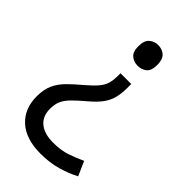

<svg xmlns="http://www.w3.org/2000/svg" viewBox="-226 -671 885 885"><g transform="rotate(45 217.0 -228.0)"><path d="M292 -355Q292 -318 284.5 -290Q277 -262 259 -237.5Q241 -213 208 -185Q170 -153 148 -130.5Q126 -108 117 -87Q108 -66 108 -36Q108 12 139.5 38Q171 64 229 64Q279 64 317 51Q355 38 389 22L420 92Q380 113 331.5 127Q283 141 223 141Q128 141 76 94Q24 47 24 -34Q24 -79 38.5 -110.5Q53 -142 79.5 -168.5Q106 -195 142 -225Q176 -254 193 -274.5Q210 -295 216 -316Q222 -337 222 -365V-382H292ZM315 -529Q315 -492 297.5 -477Q280 -462 253 -462Q228 -462 210 -477Q192 -492 192 -529Q192 -565 210 -581Q228 -597 253 -597Q280 -597 297.5 -581Q315 -565 315 -529Z"/></g></svg>

Font: Noto Sans Tamil UI
Style: Regular
Weight: 400
Designer: Jelle Bosma - Monotype Design Team
Foundry: Monotype Imaging Inc.
Version: Version 2.004; ttfautohint (v1.8.4.7-5d5b)